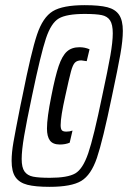

<svg xmlns="http://www.w3.org/2000/svg" viewBox="-20 -716 496 744"><path d="M25 -93Q25 -124 32 -164.5Q39 -205 59 -306L67 -344Q101 -515 123.5 -582Q146 -649 184.5 -672.5Q223 -696 308 -696Q365 -696 396 -688Q427 -680 441.5 -658.5Q456 -637 456 -596Q456 -560 446.5 -506Q437 -452 414 -344Q378 -170 355.5 -104Q333 -38 295 -15Q257 8 172 8Q117 8 86 0Q55 -8 40 -29.5Q25 -51 25 -93ZM376 -344Q398 -446 407.5 -500Q417 -554 417 -587Q417 -621 406.5 -637Q396 -653 374 -657.5Q352 -662 308 -662Q238 -662 208 -644.5Q178 -627 158 -567Q138 -507 104 -344Q83 -245 73.5 -189Q64 -133 64 -100Q64 -67 75 -51.5Q86 -36 108 -31.5Q130 -27 173 -27Q242 -27 271.5 -44Q301 -61 322 -122.5Q343 -184 376 -344ZM162 -218Q162 -260 179 -344Q194 -421 207.5 -460.5Q221 -500 239.5 -516.5Q258 -533 288 -533Q309 -533 327 -525L316 -479Q298 -482 295 -482Q279 -482 270.5 -473.5Q262 -465 255 -439Q248 -413 233 -344Q215 -264 215 -231Q215 -217 219.5 -211.5Q224 -206 237 -206Q250 -206 261 -210L250 -163Q233 -156 212 -156Q185 -156 173.5 -171.5Q162 -187 162 -218Z"/></svg>

Font: Saira Ultra Condensed SemiBold
Style: Italic
Weight: 600
Width: 1
Italic angle: -12°
Designer: Hector Gatti with collaboration of the Omnibus-Type team
Foundry: Omnibus-Type
Version: Version 1.001; ttfautohint (v1.8)